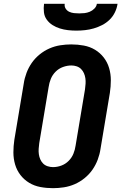

<svg xmlns="http://www.w3.org/2000/svg" viewBox="-20 -975 640 1003"><path d="M257 8Q223 8 191 2Q159 -4 132.5 -20Q106 -36 87 -60.5Q68 -85 59 -115.5Q50 -146 50 -179Q50 -212 55 -245L104 -538Q108 -566 118.5 -594Q129 -622 146 -646.5Q163 -671 187 -690.5Q211 -710 238.5 -722Q266 -734 295 -738.5Q324 -743 352 -743Q386 -743 418 -737Q450 -731 476.5 -715Q503 -699 522 -674.5Q541 -650 550 -619.5Q559 -589 559 -556Q559 -523 554 -490L505 -197Q501 -169 490.5 -141Q480 -113 463 -88.5Q446 -64 422 -44.5Q398 -25 370.5 -13Q343 -1 314 3.5Q285 8 257 8ZM257 -102Q279 -102 300.5 -110Q322 -118 338.5 -134.5Q355 -151 363.5 -172Q372 -193 375 -215L424 -508Q426 -523 427 -537.5Q428 -552 426 -566Q424 -580 418.5 -592.5Q413 -605 403.5 -614.5Q394 -624 380.5 -628.5Q367 -633 353 -633Q331 -633 309 -625Q287 -617 270.5 -600.5Q254 -584 245.5 -563Q237 -542 234 -520L185 -227Q183 -212 182 -197.5Q181 -183 183 -169Q185 -155 190.5 -142.5Q196 -130 205.5 -120.5Q215 -111 229 -106.5Q243 -102 257 -102ZM379 -815Q357 -815 335 -817.5Q313 -820 292.5 -826.5Q272 -833 254.5 -844Q237 -855 224.5 -872Q212 -889 209.5 -911Q207 -933 210 -955H318Q316 -941 323 -930Q330 -919 341.5 -913.5Q353 -908 366.5 -906.5Q380 -905 394 -905Q408 -905 421.5 -906.5Q435 -908 448.5 -913.5Q462 -919 473 -930Q484 -941 486 -955H594Q591 -933 580.5 -911Q570 -889 552.5 -872Q535 -855 513.5 -844Q492 -833 469.5 -826.5Q447 -820 424 -817.5Q401 -815 379 -815Z"/></svg>

Font: Iosevka XBd Ex Obl
Style: Regular
Weight: 800
Width: 7
Italic angle: -9°
Monospace: yes
Designer: Belleve Invis
Foundry: Belleve Invis
Version: Version 32.5.0; ttfautohint (v1.8.4)